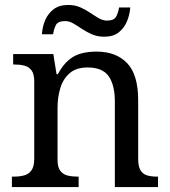

<svg xmlns="http://www.w3.org/2000/svg" viewBox="-20 -754 685 774"><path d="M28 0V-42H36Q59 -42 77.5 -47Q96 -52 107 -67.5Q118 -83 118 -114V-426Q118 -456 107 -470.5Q96 -485 78 -489.5Q60 -494 38 -494H33V-536H195L208 -455H213Q234 -493 257.5 -512.5Q281 -532 309 -539Q337 -546 369 -546Q448 -546 492.5 -499.5Q537 -453 537 -350V-114Q537 -83 546.5 -67.5Q556 -52 573 -47Q590 -42 612 -42H617V0H443V-345Q443 -410 418.5 -446Q394 -482 333 -482Q288 -482 261.5 -459.5Q235 -437 223.5 -400Q212 -363 212 -320V-109Q212 -80 223 -65.5Q234 -51 252 -46.5Q270 -42 292 -42H297V0ZM400 -606Q373 -606 351 -615.5Q329 -625 310.5 -637.5Q292 -650 275.5 -659.5Q259 -669 243 -669Q213 -669 205 -652.5Q197 -636 194 -616H149Q151 -647 162.5 -673.5Q174 -700 196.5 -717Q219 -734 255 -734Q282 -734 303.5 -724.5Q325 -715 343.5 -702.5Q362 -690 378.5 -680.5Q395 -671 411 -671Q440 -671 448.5 -687.5Q457 -704 460 -724H505Q503 -694 491.5 -667Q480 -640 458 -623Q436 -606 400 -606Z"/></svg>

Font: Noto Serif Kannada
Style: Regular
Weight: 400
Designer: Universal Thirst, Indian Type Foundry and the Monotype Design Team
Foundry: Monotype Imaging Inc.
Version: Version 2.003